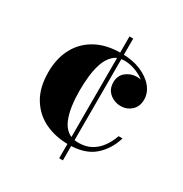

<svg xmlns="http://www.w3.org/2000/svg" viewBox="-152 -670 832 873"><g transform="rotate(30 264.0 -234.0)"><path d="M283 10Q215 10 160 -16.2Q105 -42.5 72.5 -95.8Q40 -149 40 -230Q40 -301.5 68.5 -355.5Q97 -409.5 151.8 -439.8Q206.5 -470 284.5 -470Q343 -470 387 -451.8Q431 -433.5 455.5 -403.8Q480 -374 480 -338.5Q480 -302 456.5 -281Q433 -260 401 -260Q382 -260 363 -268.5Q344 -277 331.5 -294Q319 -311 319 -337.5Q319 -373 343.8 -392.8Q368.5 -412.5 401 -412.5Q431.5 -412.5 455.2 -393.2Q479 -374 479 -338.5H460Q460 -363 446.5 -383Q433 -403 411 -417.5Q389 -432 363.8 -440Q338.5 -448 314.5 -448Q279 -448 257.2 -427.5Q235.5 -407 224.2 -374.2Q213 -341.5 209 -303.5Q205 -265.5 205 -230Q205 -187 210.2 -149Q215.5 -111 227.8 -81.8Q240 -52.5 262 -36Q284 -19.5 317.5 -19.5Q356.5 -19.5 384.2 -34.8Q412 -50 431.2 -76.5Q450.5 -103 462.5 -137H483Q463.5 -71.5 416 -30.8Q368.5 10 283 10ZM278.5 85V-554.5H298V85Z"/></g></svg>

Font: Bodoni Moda
Style: Bold
Weight: 700
Designer: Owen Earl
Foundry: indestructible type
Version: Version 2.005